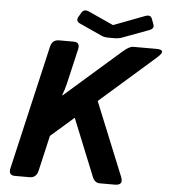

<svg xmlns="http://www.w3.org/2000/svg" viewBox="-58 -916 854 968"><g transform="rotate(5 369.0 -432.0)"><path d="M314.5 -793.5Q289.6 -804.7 303.2 -827.6L314.9 -847.7Q327.6 -869.6 351.6 -858.9L479.5 -800.8H480.5L637.7 -860.4Q664.6 -870.6 672.4 -849.1L682.6 -821.8Q690.4 -801.3 664.6 -791.5L530.8 -741.7Q513.7 -735.4 492.7 -735.4H463.4Q442.4 -735.4 428.2 -741.7ZM53.7 0Q19.5 0 27.8 -36.6L172.9 -663.6Q181.2 -700.2 215.3 -700.2H289.6Q323.7 -700.2 315.4 -663.6L273.9 -484.9Q267.1 -456.5 255.4 -426.3H258.8L538.6 -671.4Q571.3 -700.2 590.3 -700.2H707.5Q764.2 -700.2 716.3 -658.2L436.5 -412.6L587.4 -42Q604.5 0 559.1 0H482.9Q457.5 0 445.8 -28.8L328.6 -318.4L211.9 -216.3L170.4 -36.6Q162.1 0 127.9 0Z"/></g></svg>

Font: Istok
Style: Bold Italic
Weight: 700
Italic angle: -13°
Designer: Andrey V. Panov
Foundry: Andrey V. Panov
Version: Version 1.0.3